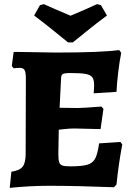

<svg xmlns="http://www.w3.org/2000/svg" viewBox="-20 -898 639 928"><path d="M571 -200Q553 -105 543 -6L531 7Q351 0 216 0Q125 0 27 10L35 -68Q75 -74 89.5 -92.5Q104 -111 104 -155L105 -516Q105 -548 99 -559Q93 -570 75 -570Q60 -570 46 -568L37 -579L46 -647H68Q227 -644 250 -644Q468 -644 556 -656L566 -643Q558 -604 551.5 -550Q545 -496 543 -454L433 -447L435 -485Q435 -512 426.5 -524Q418 -536 394.5 -540.5Q371 -545 320 -545Q291 -545 283 -540Q275 -535 275 -515L268 -377L357 -376Q381 -376 470 -383L480 -372L466 -274Q367 -277 340 -277Q319 -277 295 -274.5Q271 -272 264 -271L262 -154Q262 -126 266 -114Q270 -102 281.5 -98Q293 -94 320 -94Q376 -94 402.5 -102Q429 -110 440.5 -132.5Q452 -155 459 -205L562 -212ZM145 -823 173 -873 192 -878Q233 -859 321 -822Q393 -852 449 -878L468 -873L497 -823Q448 -787 397.5 -746Q347 -705 332 -693H309Q294 -705 243.5 -746Q193 -787 145 -823Z"/></svg>

Font: Alegreya ExtraBold
Style: Regular
Weight: 800
Designer: Juan Pablo del Peral
Foundry: Huerta Tipografica
Version: Version 2.007; ttfautohint (v1.6)